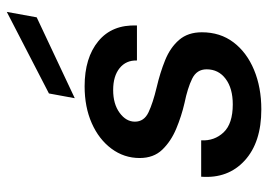

<svg xmlns="http://www.w3.org/2000/svg" viewBox="-132 -645 789 565"><g transform="rotate(-90 262.5 -362.5)"><path d="M223 12Q126 12 72.5 -37Q19 -86 25 -165H132Q130 -126 155.5 -99Q181 -72 238 -72Q285 -72 313 -93Q341 -114 341 -149Q341 -178 313.5 -191.5Q286 -205 242 -214Q203 -223 166 -238.5Q129 -254 104.5 -279.5Q80 -305 80 -346Q80 -392 107.5 -429Q135 -466 182.5 -487Q230 -508 291 -508Q375 -508 424 -467.5Q473 -427 470 -354H367Q368 -386 344.5 -405Q321 -424 280 -424Q239 -424 213 -405Q187 -386 187 -360Q187 -333 214.5 -320Q242 -307 288 -296Q331 -286 368 -271Q405 -256 427.5 -230Q450 -204 450 -163Q450 -109 420.5 -70Q391 -31 339.5 -9.5Q288 12 223 12ZM256 -537 270 -613 510 -737 494 -649Z"/></g></svg>

Font: DeepMind Sans Medium
Style: Italic
Weight: 500
Italic angle: -10°
Designer: Jonny Pinhorn / Modifications: Colophon Foundry
Foundry: Colophon Foundry
Version: Version 1.002; ttfautohint (v1.8.2)